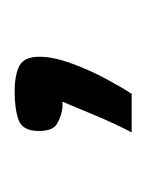

<svg xmlns="http://www.w3.org/2000/svg" viewBox="12 -552 204 269"><g transform="rotate(-90 114.5 -418.0)"><path d="M63 -336Q76 -361 87 -387.5Q98 -414 106 -433Q104 -433 101.5 -433Q99 -433 97 -433Q84 -435 74.5 -441Q65 -447 65 -466Q65 -489 80.5 -494.5Q96 -500 120 -500Q143 -500 156 -493.5Q169 -487 169 -465Q169 -446 159.5 -420Q150 -394 137.5 -371Q125 -348 117 -336Z"/></g></svg>

Font: Genos Medium
Style: Regular
Weight: 500
Designer: Robert E. Leuschke
Foundry: Robert E. Leuschke
Version: Version 1.010; ttfautohint (v1.8.3)